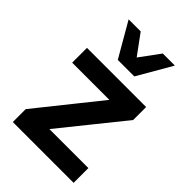

<svg xmlns="http://www.w3.org/2000/svg" viewBox="-233 -891 987 987"><g transform="rotate(45 261.0 -397.0)"><path d="M52.5 -93.8 352.5 -468.5 353 -431.6H52.5V-539.1H482.7V-444.8L179.9 -68.6L178.5 -107.4H494.6V0H52.5ZM100.3 -794.2H188L268.3 -684.8L348.6 -794.2H436.3L328.4 -607.4H208.3Z"/></g></svg>

Font: Min Sans VF VF
Style: Regular
Weight: 400
Designer: Jinseong-Kim, NotoSansCJK, Nunito
Foundry: Jinseong-Kim
Version: Version 1.420;Glyphs 3.1.2 (3151)